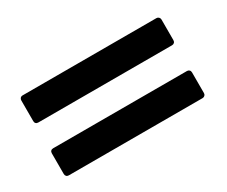

<svg xmlns="http://www.w3.org/2000/svg" viewBox="-60 -560 720 608"><g transform="rotate(-30 300.0 -256.0)"><path d="M51.3 -302.7Q45.9 -302.7 42.7 -305.9Q39.6 -309.1 39.6 -314.5V-390.1Q39.6 -395 42.7 -398.4Q45.9 -401.9 51.3 -401.9H540.5Q545.4 -401.9 548.8 -398.4Q552.2 -395 552.2 -390.1V-314.5Q552.2 -309.1 548.8 -305.9Q545.4 -302.7 540.5 -302.7ZM51.3 -109.4Q45.9 -109.4 42.7 -112.8Q39.6 -116.2 39.6 -121.1V-196.8Q39.6 -202.1 42.7 -205.3Q45.9 -208.5 51.3 -208.5H540.5Q545.4 -208.5 548.8 -205.3Q552.2 -202.1 552.2 -196.8V-121.1Q552.2 -116.2 548.8 -112.8Q545.4 -109.4 540.5 -109.4Z"/></g></svg>

Font: Alte DIN 1451 Mittelschrift
Style: Bold
Weight: 700
Designer: Peter Wiegel
Foundry: Peter Wiegel
Version: Version 1.003